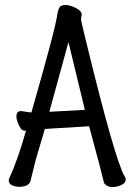

<svg xmlns="http://www.w3.org/2000/svg" viewBox="-20 -737 540 771"><path d="M432.1 14.2Q409.2 14.2 397.9 -2Q390.1 -37.1 337.9 -230L160.2 -219.2Q150.9 -186 124 -97.2L102.1 -8.8Q94.2 13.2 56.2 13.2Q42 13.2 28.6 7.1Q15.1 1 15.1 -12.2Q15.1 -17.1 19 -24.9Q53.2 -101.1 84 -210.9Q85 -210.9 85 -211.9H81.1Q68.8 -211.9 62 -222.9Q55.2 -233.9 50.5 -246.3Q45.9 -258.8 45.9 -270Q45.9 -291 64.9 -291L106 -285.2Q204.1 -626 210.9 -683.1Q213.9 -700.2 220 -708.5Q226.1 -716.8 243.2 -716.8Q259.8 -716.8 280.8 -706.8Q301.8 -696.8 306.2 -686Q308.1 -684.1 308.1 -679.2Q308.1 -673.8 306.6 -668.5Q305.2 -663.1 305.2 -659.2Q305.2 -654.8 320.8 -590.8Q441.9 -91.8 481 -27.8Q484.9 -22.9 484.9 -17.1Q484.9 -2 467 6.1Q449.2 14.2 432.1 14.2ZM178.2 -288.1 320.8 -295.9 254.9 -567.9Z"/></svg>

Font: LXGW WenKai Mono GB Screen
Style: Regular
Weight: 400
Monospace: yes
Designer: LXGW / Fontworks Inc.
Foundry: LXGW / Fontworks Inc.
Version: Version 1.510;January 18,2025